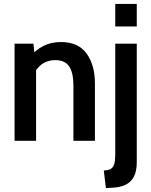

<svg xmlns="http://www.w3.org/2000/svg" viewBox="-20 -720 774 982"><path d="M54.5 0V-496.5H151L160 -413L132.5 -427.5Q162 -464.5 201.5 -484.8Q241 -505 291.5 -505Q380 -505 422.8 -446.2Q465.5 -387.5 465.5 -292.5V0H355.5V-282Q355.5 -348 333.8 -380.2Q312 -412.5 263 -412.5Q222 -412.5 193 -390.8Q164 -369 147 -330L164.5 -393.5V0ZM521.5 242 511 152Q534 151 546.5 143.8Q559 136.5 564.2 119.2Q569.5 102 569.5 70.5V-496.5H679.5V109.5Q679.5 157 664 185Q648.5 213 620.5 225.8Q592.5 238.5 554.5 240ZM569.5 -584.5V-700H679.5V-584.5Z"/></svg>

Font: Cabin SemiCondensed SemiBold
Style: Regular
Weight: 600
Width: 4
Designer: Pablo Impallari
Foundry: Pablo Impallari. http://www.impallari.com Igino Marini. http://www.ikern.com
Version: Version 3.001